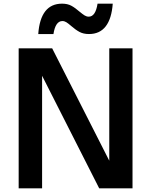

<svg xmlns="http://www.w3.org/2000/svg" viewBox="-20 -1029 826 1049"><path d="M82 -765H265L577 -151V-765H704V0H522L210 -615V0H82ZM319 -1009Q349 -1009 370 -997.5Q391 -986 415 -965Q432 -951 442.5 -944.5Q453 -938 465 -938Q502 -938 513 -1009H596Q590 -927 557.5 -885Q525 -843 466 -843Q436 -843 414.5 -854.5Q393 -866 369 -887Q353 -901 342.5 -907.5Q332 -914 321 -914Q283 -914 272 -843H189Q201 -1009 319 -1009Z"/></svg>

Font: Application Semibold
Style: Regular
Weight: 600
Designer: Wei Huang
Foundry: Wei Huang
Version: Version 0.012